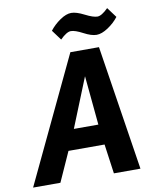

<svg xmlns="http://www.w3.org/2000/svg" viewBox="-142 -941 803 1011"><g transform="rotate(-10 259.5 -435.5)"><path d="M526 0H384L362 -158H169L98 0H-48L269 -668H422ZM348 -267 323 -530 217 -267ZM500 -863 540 -809Q517 -779 483 -756.5Q449 -734 421.5 -734Q394 -734 353.5 -755.5Q313 -777 290.5 -777Q268 -777 233 -742L193 -796Q216 -826 249 -848.5Q282 -871 309 -871Q336 -871 378 -849.5Q420 -828 442.5 -828Q465 -828 500 -863Z"/></g></svg>

Font: Rambla
Style: Bold Italic
Weight: 700
Italic angle: -12°
Designer: Martin Sommaruga
Foundry: Martin Sommaruga
Version: Version 1.001